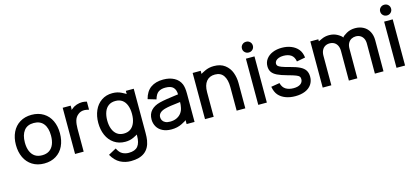

<svg xmlns="http://www.w3.org/2000/svg" viewBox="-69 -1246 4484 2061"><g transform="rotate(-15 2173.0 -216.0)"><path d="M280.8 27.3Q205.1 27.3 149.4 -7.6Q93.8 -42.5 64.9 -103.8Q36.1 -165 36.1 -243.7Q36.1 -322.3 65.4 -383.5Q94.7 -444.8 150.4 -479Q206.1 -513.2 280.8 -513.2Q356.4 -513.2 412.4 -478.5Q468.3 -443.8 496.8 -382.8Q525.4 -321.8 525.4 -243.7Q525.4 -164.1 496.6 -102.8Q467.8 -41.5 411.9 -7.1Q356 27.3 280.8 27.3ZM280.8 -64Q328.6 -64 360.8 -85.4Q393.1 -106.9 409.7 -147.2Q426.3 -187.5 426.3 -243.7Q426.3 -329.1 389.2 -375.7Q352.1 -422.4 280.8 -422.4Q209 -422.4 172.4 -375Q135.7 -327.6 135.7 -243.7Q135.7 -187 152.8 -146.5Q169.9 -106 201.7 -85Q233.4 -64 280.8 -64Z M720.2 13.7H624.5V-499.5H713.4V-464.8Q702.6 -445.8 727.1 -464.4Q749 -483.9 779.8 -493.9Q810.5 -503.9 841.8 -503.9Q862.8 -503.9 892.6 -496.1V-406.7Q856.9 -415 840.8 -415Q799.8 -415 772 -391.6Q741.7 -368.2 731 -330.6Q720.2 -293 720.2 -242.7Z M1186 243.2Q1121.6 243.2 1067.4 214.6Q1013.2 186 974.1 117.2L1061 69.8Q1084 117.7 1116 134.5Q1147.9 151.4 1186 151.4Q1255.9 151.4 1287.1 113.5Q1318.4 75.7 1318.4 -4.9V-16.6Q1315.4 -12.7 1274.2 7.3Q1232.9 27.3 1181.2 27.3Q1109.9 27.3 1057.4 -8.5Q1004.9 -44.4 978 -106Q951.2 -167.5 951.2 -243.7Q951.2 -318.8 978 -380.4Q1004.9 -441.9 1056.9 -477.5Q1108.9 -513.2 1178.2 -513.2Q1234.9 -513.2 1279.1 -490.5Q1323.2 -467.8 1326.2 -463.9V-499.5H1414.1V-6.8Q1414.1 38.6 1408.7 72.8Q1380.9 243.2 1186 243.2ZM1188 -62Q1233.4 -62 1263.9 -84.2Q1294.4 -106.4 1310.3 -147.5Q1326.2 -188.5 1326.2 -243.7Q1326.2 -298.8 1310.3 -339.8Q1294.4 -380.9 1264.2 -402.3Q1233.9 -423.8 1189.5 -423.8Q1143.6 -423.8 1112.5 -401.6Q1081.5 -379.4 1066.2 -338.4Q1050.8 -297.4 1050.8 -243.7Q1050.8 -189.5 1066.9 -148.2Q1083 -106.9 1113.3 -84.5Q1143.6 -62 1188 -62Z M1693.8 27.3Q1636.7 27.3 1595.7 6.3Q1554.7 -14.6 1533.9 -51Q1513.2 -87.4 1513.2 -130.4Q1513.2 -191.9 1549.1 -230.5Q1585 -269 1648.4 -284.7Q1684.1 -293.5 1728.5 -300.5Q1772.9 -307.6 1830.6 -314.9L1857.9 -318.4Q1857.4 -368.7 1831.1 -396Q1804.7 -423.3 1743.2 -423.3Q1696.8 -423.3 1666.7 -403.1Q1636.7 -382.8 1620.6 -325.7L1528.8 -353Q1550.3 -436 1605 -474.6Q1659.7 -513.2 1744.1 -513.2Q1814.5 -513.2 1865 -485.8Q1915.5 -458.5 1937 -407.7Q1952.6 -369.6 1952.6 -301.8V13.7H1864.3V-29.8Q1860.8 -23.9 1810.3 1.7Q1759.8 27.3 1693.8 27.3ZM1701.2 -57.1Q1743.2 -57.1 1774.9 -72.3Q1806.6 -87.4 1825.9 -113.5Q1845.2 -139.6 1851.1 -173.8Q1857.4 -201.2 1857.4 -233.4Q1856.4 -233.4 1849.1 -231.9Q1787.6 -225.1 1750.2 -219.5Q1712.9 -213.9 1682.6 -205.6Q1608.4 -183.6 1608.4 -130.4Q1608.4 -111.3 1617.7 -94.7Q1627 -78.1 1647.7 -67.6Q1668.5 -57.1 1701.2 -57.1Z M2516.6 13.7H2420.4V-248Q2420.4 -330.1 2389.4 -375.7Q2358.4 -421.4 2294.4 -421.4Q2232.4 -421.4 2198.7 -379.6Q2165 -337.9 2165 -259.3V13.7H2068.8V-499.5H2158.2V-464.8Q2160.2 -467.8 2205.3 -490Q2250.5 -512.2 2306.6 -512.2Q2380.9 -512.2 2428.2 -476.1Q2475.6 -439.9 2496.1 -384.5Q2516.6 -329.1 2516.6 -267.1Z M2708.5 -555.7Q2682.6 -555.7 2665 -573Q2647.5 -590.3 2647.5 -615.2Q2647.5 -640.6 2665 -657.7Q2682.6 -674.8 2708.5 -674.8Q2734.4 -674.8 2751.7 -657.7Q2769 -640.6 2769 -615.2Q2769 -590.3 2751.7 -573Q2734.4 -555.7 2708.5 -555.7ZM2755.9 13.7H2660.6V-499.5H2755.9Z M3070.3 26.9Q3011.2 26.9 2963.9 9Q2916.5 -8.8 2886.5 -42.7Q2856.4 -76.7 2845.7 -137.7L2940.9 -153.3Q2953.1 -104 2987.8 -82.5Q3022.5 -61 3074.2 -61Q3124.5 -61 3151.6 -80.8Q3178.7 -100.6 3178.7 -133.8Q3178.7 -152.3 3170.7 -162.8Q3162.6 -173.3 3135.7 -184.3Q3108.9 -195.3 3045.4 -212.4Q2977.1 -231 2937.5 -250.2Q2897.9 -269.5 2880.1 -295.9Q2862.3 -322.3 2862.3 -360.8Q2862.3 -406.2 2888.2 -440.9Q2914.1 -475.6 2959.2 -494.4Q3004.4 -513.2 3061.5 -513.2Q3119.1 -513.2 3165.8 -494.1Q3212.4 -475.1 3241.5 -439.9Q3270.5 -404.8 3277.3 -347.2L3182.1 -329.1Q3173.3 -381.3 3140.9 -403.3Q3108.4 -425.3 3056.2 -425.3Q3026.4 -425.3 3004.2 -417Q2981.9 -408.7 2970.2 -395Q2958.5 -381.3 2958.5 -363.8Q2958.5 -348.6 2968 -338.6Q2977.5 -328.6 3005.1 -317.6Q3032.7 -306.6 3090.3 -292Q3160.6 -273.9 3200.7 -253.9Q3240.7 -233.9 3258.8 -205.3Q3276.9 -176.8 3276.9 -134.3Q3276.9 -85.4 3251.7 -48.6Q3226.6 -11.7 3179.9 7.6Q3133.3 26.9 3070.3 26.9Z M4052.2 13.7H3956.5L3957 -318.8Q3957 -353 3944.6 -377Q3932.1 -400.9 3910.6 -413.3Q3889.2 -425.8 3860.8 -425.8Q3835.4 -425.8 3813 -414.3Q3790.5 -402.8 3776.4 -377.9Q3762.2 -353 3762.2 -314L3761.7 13.7H3667.5L3668 -314.5Q3668 -350.1 3655.5 -375.2Q3643.1 -400.4 3621.1 -413.1Q3599.1 -425.8 3570.3 -425.8Q3541.5 -425.8 3519.3 -412.6Q3497.1 -399.4 3484.9 -374Q3472.7 -348.6 3472.7 -314V13.7H3376.5V-499.5H3465.3V-477.5Q3463.9 -475.6 3502.7 -494.1Q3541.5 -512.7 3587.4 -512.7Q3639.2 -512.7 3679.9 -489.3Q3720.7 -465.8 3729.5 -448.2Q3738.8 -465.3 3781.2 -489Q3823.7 -512.7 3876 -512.7Q3928.7 -512.7 3969.2 -490.2Q4009.8 -467.8 4031.2 -426.5Q4052.7 -385.3 4052.7 -332Z M4244.6 -555.7Q4218.8 -555.7 4201.2 -573Q4183.6 -590.3 4183.6 -615.2Q4183.6 -640.6 4201.2 -657.7Q4218.8 -674.8 4244.6 -674.8Q4270.5 -674.8 4287.8 -657.7Q4305.2 -640.6 4305.2 -615.2Q4305.2 -590.3 4287.8 -573Q4270.5 -555.7 4244.6 -555.7ZM4292 13.7H4196.8V-499.5H4292Z"/></g></svg>

Font: Potro Sans Bangla
Style: Bold
Weight: 700
Designer: Jayed Ahsan Saad
Foundry: Codepotro
Version: Potro Sans Bangla;Version 0.996;CodepotroFonts;